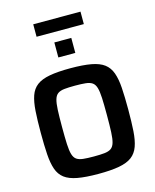

<svg xmlns="http://www.w3.org/2000/svg" viewBox="-147 -1129 1001 1236"><g transform="rotate(-15 353.5 -511.5)"><path d="M353 8Q269 8 214.5 -2Q160 -12 129 -35.5Q98 -59 84 -99.5Q70 -140 66 -200Q62 -260 62 -344Q62 -428 66 -488Q70 -548 84 -588.5Q98 -629 129 -652.5Q160 -676 214.5 -686Q269 -696 353 -696Q437 -696 491.5 -686Q546 -676 577 -652.5Q608 -629 622.5 -588.5Q637 -548 641 -488Q645 -428 645 -344Q645 -260 641 -200Q637 -140 622.5 -99.5Q608 -59 577 -35.5Q546 -12 491.5 -2Q437 8 353 8ZM353 -108Q397 -108 424.5 -111Q452 -114 468 -125Q484 -136 491.5 -161Q499 -186 501 -230Q503 -274 503 -344Q503 -414 501 -458Q499 -502 491.5 -527Q484 -552 468 -563Q452 -574 424.5 -577Q397 -580 353 -580Q310 -580 282.5 -577Q255 -574 239 -563Q223 -552 215.5 -527Q208 -502 206 -458Q204 -414 204 -344Q204 -274 206 -230Q208 -186 215.5 -161Q223 -136 239 -125Q255 -114 282.5 -111Q310 -108 353 -108ZM297 -783V-883H410V-783ZM196 -948V-1031H511V-948Z"/></g></svg>

Font: Saira Thin SemiBold
Style: Regular
Weight: 600
Version: Version 1.101